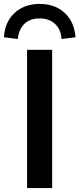

<svg xmlns="http://www.w3.org/2000/svg" viewBox="-61 -959 405 979"><path d="M77 0V-705H205V0ZM30 -760 -41 -769Q-36 -848 14 -893.5Q64 -939 141 -939Q219 -939 268.5 -893.5Q318 -848 324 -769L253 -760Q249 -810 219 -837.5Q189 -865 141 -865Q92 -865 63.5 -837.5Q35 -810 30 -760Z"/></svg>

Font: Nunito Sans 12pt ExtraLight
Style: Regular
Weight: 200
Version: Version 3.101;gftools[0.9.27]